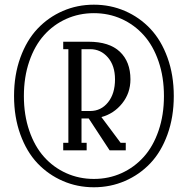

<svg xmlns="http://www.w3.org/2000/svg" viewBox="-20 -750 802 820"><path d="M248.3 -703.1Q310.1 -730 380.9 -730Q451.7 -730 513.7 -703.1Q575.7 -676.3 622.1 -627.2Q668.5 -578.1 695.3 -503.9Q722.2 -429.7 722.2 -339.8Q722.2 -250 695.3 -175.8Q668.5 -101.6 622.1 -52.7Q575.7 -3.9 513.7 22.9Q451.7 49.8 380.9 49.8Q310.1 49.8 248.3 22.9Q186.5 -3.9 140.1 -52.7Q93.8 -101.6 66.9 -175.8Q40 -250 40 -339.8Q40 -429.7 66.9 -503.9Q93.8 -578.1 140.1 -627.2Q186.5 -676.3 248.3 -703.1ZM380.9 14.2Q444.3 14.2 499 -10.5Q553.7 -35.2 594 -80.1Q634.3 -125 657.2 -191.9Q680.2 -258.8 680.2 -339.8Q680.2 -420.9 657.2 -487.8Q634.3 -554.7 594 -599.6Q553.7 -644.5 499 -669.2Q444.3 -693.8 380.9 -693.8Q317.9 -693.8 262.9 -669.2Q208 -644.5 168 -599.6Q127.9 -554.7 105 -487.8Q82 -420.9 82 -339.8Q82 -258.8 105 -191.9Q127.9 -125 168 -80.1Q208 -35.2 262.9 -10.5Q317.9 14.2 380.9 14.2ZM537.1 -411.1Q537.1 -352.5 501.7 -308.3Q466.3 -264.2 413.1 -250L495.1 -140.1H517.1V-107.9H448.2L358.9 -244.1H328.1V-140.1H350.1V-107.9H250V-140.1H272V-540H250V-571.8H357.9Q446.8 -571.8 491.9 -529.1Q537.1 -486.3 537.1 -411.1ZM328.1 -275.9H365.2Q411.6 -275.9 441.4 -313Q471.2 -350.1 471.2 -411.1Q471.2 -469.7 440.7 -504.9Q410.2 -540 365.2 -540H328.1Z"/></svg>

Font: Margherita Light
Style: Regular
Weight: 300
Designer: James Puckett
Foundry: Dunwich Type Founders
Version: Version 1.008;hotconv 1.0.109;makeotfexe 2.5.65596